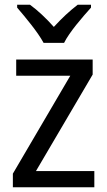

<svg xmlns="http://www.w3.org/2000/svg" viewBox="-20 -786 449 806"><path d="M163 -606H249C271 -651 327 -715 362 -754V-766H306C271 -739 241 -711 206 -673C174 -709 138 -743 106 -766H52V-754C87 -713 139 -651 163 -606ZM376 0V-68H131L369 -473V-536H48V-468H275L34 -57V0Z"/></svg>

Font: Noto Sans Bengali UI SemiCondensed
Style: Regular
Weight: 400
Width: 4
Designer: Jelle Bosma - Monotype Design Team
Foundry: Monotype Imaging Inc.
Version: Version 2.003